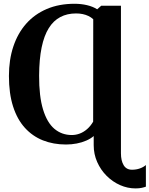

<svg xmlns="http://www.w3.org/2000/svg" viewBox="-20 -774 812 1043"><path d="M716 249.5Q673 249.5 632.2 231.5Q591.5 213.5 559.2 181.2Q527 149 508 106.2Q489 63.5 489 14.5V-35Q473 -21 449.2 -10.5Q425.5 0 397 5.5Q368.5 11 338.5 11Q270 11 213.2 -11.5Q156.5 -34 115 -79.8Q73.5 -125.5 51 -195.8Q28.5 -266 28.5 -361.5Q28.5 -449.5 52.5 -521.5Q76.5 -593.5 122.2 -645.2Q168 -697 234.2 -725.2Q300.5 -753.5 385 -753.5Q420.5 -753.5 452.5 -746Q484.5 -738.5 508 -723.5L530 -743H637V59Q637 99 651.8 123.5Q666.5 148 697 148Q720 148 739.8 141Q759.5 134 772.5 122.5V240Q765 243 750.8 246.2Q736.5 249.5 716 249.5ZM370 -40.5Q392.5 -40.5 413.5 -48.5Q434.5 -56.5 453 -72.5Q471.5 -88.5 486 -113L486.5 -669.5Q474.5 -680.5 460.2 -687.2Q446 -694 429.2 -697.5Q412.5 -701 393 -701Q345 -701 307.8 -681.5Q270.5 -662 245 -621.2Q219.5 -580.5 206.2 -516.5Q193 -452.5 192.5 -363.5Q192 -251 213.8 -179.5Q235.5 -108 275.5 -74.2Q315.5 -40.5 370 -40.5Z"/></svg>

Font: Merriweather 48pt
Style: Bold
Weight: 700
Version: Version 2.100